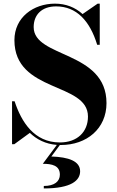

<svg xmlns="http://www.w3.org/2000/svg" viewBox="-20 -780 642 1052"><path d="M58.5 10 143.5 -52C181 -16 229 9 291.5 14L214.5 117.5C264.5 117.5 308 126.5 308 177C308 213.5 279 239 220 239V252.5C371 252.5 419 208.5 419 158.5C419 102.5 355.5 80.5 261.5 77.5L308 14.5C310 14.5 312 14.5 314 14.5C455 14.5 563.5 -75 563.5 -215C563.5 -503.5 164.5 -461.5 164.5 -631.5C164.5 -698 207.5 -745 287.5 -745C399 -745 472.5 -666 512.5 -534.5H526.5V-760H515L432.5 -703C391.5 -740 340.5 -760 281 -760C163.5 -760 59 -685 59 -560C59 -270 462 -331.5 462 -141.5C462 -57 403 0.5 308 0.5C167 0.5 97 -112.5 60 -225H46V10Z"/></svg>

Font: Bodoni* 16pt
Style: Bold
Weight: 700
Version: Version 2.3